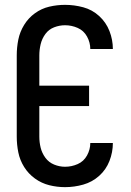

<svg xmlns="http://www.w3.org/2000/svg" viewBox="-20 -763 540 791"><path d="M248 8Q286 8 323 -2.5Q360 -13 388.5 -38.5Q417 -64 431 -100Q445 -136 445 -174H352Q352 -147 338.5 -122.5Q325 -98 300 -87Q275 -76 248 -76Q225 -76 203 -85Q181 -94 167 -113Q153 -132 147.5 -154.5Q142 -177 142 -200V-326H347V-410H142V-535Q142 -558 147.5 -581Q153 -604 167 -623Q181 -642 203 -650.5Q225 -659 248 -659Q275 -659 300 -648Q325 -637 338.5 -612.5Q352 -588 352 -561H445Q445 -599 431 -635Q417 -671 388.5 -697Q360 -723 323 -733Q286 -743 248 -743Q215 -743 183 -735.5Q151 -728 124 -708.5Q97 -689 79.5 -660.5Q62 -632 55.5 -600Q49 -568 49 -535V-200Q49 -167 55.5 -135Q62 -103 79.5 -75Q97 -47 124 -27.5Q151 -8 183 0Q215 8 248 8Z"/></svg>

Font: Iosevka SS08 Medium
Style: Regular
Weight: 500
Monospace: yes
Designer: Belleve Invis
Foundry: Belleve Invis
Version: Version 3.4.3; ttfautohint (v1.8.3)